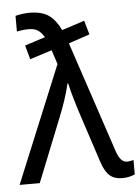

<svg xmlns="http://www.w3.org/2000/svg" viewBox="-59 -809 628 862"><g transform="rotate(-5 254.5 -378.0)"><path d="M85.9 0 198.2 -280.8C219.2 -333 238.8 -388.2 249 -435.1H252C255.9 -415.5 262.7 -390.1 272 -358.9C281.2 -327.6 290 -299.8 297.9 -275.9L365.2 -70.8C384.8 -12.2 409.7 9.8 459 9.8C480.5 9.8 500.5 4.4 514.2 -2V-66.9C506.8 -65.4 495.6 -62 485.8 -62C464.8 -62 448.7 -78.6 437 -116.2L271 -613.8L366.2 -646L348.1 -709L246.1 -675.8C231.4 -706.5 213.9 -729.5 192.9 -744.1C171.9 -758.8 142.6 -766.1 106 -766.1C84.5 -766.1 60.5 -762.2 43 -757.8V-687C56.6 -689.5 72.3 -692.9 95.2 -692.9C128.4 -692.9 147 -682.6 166 -650.9L74.2 -621.1L91.8 -558.1L190.9 -589.8L211.9 -525.9L-4.9 0Z"/></g></svg>

Font: Avrile Sans
Style: Regular
Weight: 400
Designer: Monotype Design Team, Google (font), Stefan Peev (BGR Cyrillic), Cristiano Sobral (main changes)
Foundry: The Avrile Sans Project Authors
Version: Version 3.110